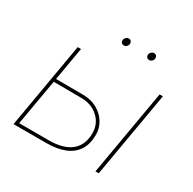

<svg xmlns="http://www.w3.org/2000/svg" viewBox="-153 -852 1017 1011"><g transform="rotate(30 355.0 -347.0)"><path d="M65 -19H254Q343 -19 389 -56.5Q435 -94 435 -166Q435 -223 394 -260.5Q353 -298 290 -298L114 -299L117 -318L293 -317Q338 -317 375 -297Q412 -277 433.5 -243Q455 -209 455 -167Q455 -112 431 -74.5Q407 -37 361 -18.5Q315 0 251 0H62ZM141 -520H161L125 -312L124 -305L71 0H51ZM639 -520H659L569 0H549ZM327 -668Q327 -678 334.5 -686Q342 -694 352 -694Q361 -694 366 -688Q371 -682 371 -674Q371 -664 363.5 -656.5Q356 -649 347 -649Q338 -649 332.5 -654.5Q327 -660 327 -668ZM481 -668Q481 -678 488.5 -686Q496 -694 506 -694Q515 -694 520 -688Q525 -682 525 -674Q525 -664 517.5 -656.5Q510 -649 501 -649Q492 -649 486.5 -654.5Q481 -660 481 -668Z"/></g></svg>

Font: Fixel Italic Variable Display Thin
Style: Italic
Weight: 100
Italic angle: -10°
Designer: AlfaBravo + MacPaw
Foundry: Kyrylo Tkachov, Marchela Mozhyna, Serhii Makarenko, Maria Weinstein, Zakhar Kryvoshyya
Version: Version 1.210;Glyphs 3.2 (3217)